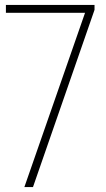

<svg xmlns="http://www.w3.org/2000/svg" viewBox="-20 -760 432 780"><path d="M79 0 325.5 -708H4V-740H364V-720L114 0Z"/></svg>

Font: Encode Sans Cnd Th
Style: Regular
Weight: 100
Width: 3
Designer: Multiple Designers
Foundry: Impallari Type
Version: Version 3.002; ttfautohint (v1.8.3) -l 8 -r 50 -G 200 -x 14 